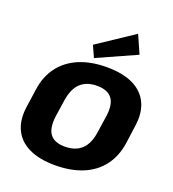

<svg xmlns="http://www.w3.org/2000/svg" viewBox="-172 -1118 1139 1261"><g transform="rotate(20 397.0 -488.0)"><path d="M357 11Q248 11 175 -23.5Q102 -58 70 -124.5Q38 -191 51 -284L70 -416Q83 -509 133.5 -575.5Q184 -642 266.5 -676.5Q349 -711 459 -711Q569 -711 641.5 -676.5Q714 -642 746 -575.5Q778 -509 765 -416L747 -284Q733 -191 683 -124.5Q633 -58 550 -23.5Q467 11 357 11ZM376 -126Q450 -126 493 -167Q536 -208 547 -293L564 -407Q576 -492 545 -533Q514 -574 440 -574Q366 -574 323.5 -533Q281 -492 269 -407L252 -293Q241 -208 271.5 -167Q302 -126 376 -126ZM631 -861 357 -738 321 -818 575 -987Z"/></g></svg>

Font: Pathway Extreme 28pt ExtraBold
Style: Italic
Weight: 800
Italic angle: -8°
Designer: Eduardo Rodriguez Tunni
Foundry: Eduardo Rodriguez Tunni
Version: Version 1.001;gftools[0.9.26]